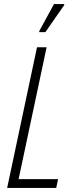

<svg xmlns="http://www.w3.org/2000/svg" viewBox="-20 -919 350 939"><path d="M15 0 161 -688H208L71 -43H264L255 0ZM172 -762V-767L244 -899H294V-894L202 -762Z"/></svg>

Font: Saira Condensed ExtraLight
Style: Italic
Weight: 250
Width: 3
Italic angle: -12°
Designer: Hector Gatti with collaboration of the Omnibus-Type team
Foundry: Omnibus-Type
Version: Version 1.101